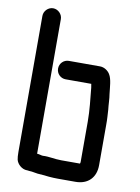

<svg xmlns="http://www.w3.org/2000/svg" viewBox="-89 -815 671 923"><g transform="rotate(10 246.5 -353.5)"><path d="M213 -429H338L341 -411C346 -357 353 -305 353 -246V-50C353 -48 353 -47 352 -46C352 -45 352 -43 351 -42H259C226 -42 198 -50 169 -48C161 -48 150 -53 140 -53V-710C140 -734 119 -755 95 -755C71 -755 50 -734 50 -710V-46C50 -29 51 -17 53 -8C58 12 80 34 106 34C109 34 112 34 115 35C135 35 153 42 174 42H177C200 45 231 48 259 48H345C406 48 443 10 443 -50V-245C443 -260 443 -274 442 -287L440 -321C437 -344 437 -374 433 -396C429 -428 428 -468 414 -490C406 -504 387 -519 365 -519H213C188 -519 168 -499 168 -474C168 -449 188 -429 213 -429Z"/></g></svg>

Font: Electronic
Style: Blk
Weight: 900
Version: Version 1.011